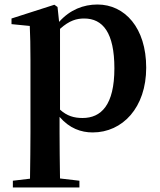

<svg xmlns="http://www.w3.org/2000/svg" viewBox="-20 -571 708 851"><path d="M246 -443C288 -481 321 -489 353 -489C436 -489 487 -426 487 -268C487 -105 428 -48 346 -48C308 -48 277 -57 246 -85ZM235 -540 221 -550 31 -489V-464L112 -456C114 -408 115 -371 115 -306V16C115 77 114 149 113 221L37 230V260H332V230L246 220C245 148 244 76 244 16V-53C288 -2 339 16 391 16C523 16 628 -94 628 -271C628 -448 533 -551 412 -551C350 -551 290 -528 242 -474Z"/></svg>

Font: Noto Serif CJK JP
Style: Bold
Weight: 700
Designer: Ryoko NISHIZUKA 西塚涼子 (kana & ideographs); Frank Grießhammer (Latin, Greek & Cyrillic); Wenlong ZHANG 张文龙 (bopomofo); San
Foundry: Adobe Systems Incorporated
Version: Version 1.000;PS 1;hotconv 16.6.53;makeotf.lib2.5.65590